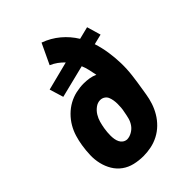

<svg xmlns="http://www.w3.org/2000/svg" viewBox="-218 -831 936 936"><g transform="rotate(-45 250.0 -363.5)"><path d="M207 8Q175 8 145.5 1Q116 -6 92.5 -23Q69 -40 54 -65Q39 -90 32 -119.5Q25 -149 26 -180Q27 -211 32 -242Q36 -268 44 -294.5Q52 -321 66 -345Q80 -369 100.5 -389.5Q121 -410 145.5 -423.5Q170 -437 197 -443Q224 -449 250 -449Q269 -449 288 -446Q307 -443 324 -435Q320 -456 315.5 -476Q311 -496 303 -515L134 -473L112 -545L261 -583Q248 -597 231.5 -609Q215 -621 196 -629L246 -735Q293 -718 330 -687Q367 -656 392 -615L456 -631L477 -559L424 -546Q436 -509 442 -469.5Q448 -430 449 -390Q450 -350 445 -309Q440 -268 433 -227L428 -196Q424 -170 415.5 -144Q407 -118 392.5 -93.5Q378 -69 357.5 -49Q337 -29 312 -16Q287 -3 260 2.5Q233 8 207 8ZM207 -106Q224 -106 241.5 -116Q259 -126 269.5 -141.5Q280 -157 284.5 -174.5Q289 -192 292 -210Q295 -223 296 -236Q297 -249 297 -261.5Q297 -274 295 -286.5Q293 -299 288.5 -310Q284 -321 273.5 -328Q263 -335 250 -335Q232 -335 216 -323Q200 -311 190 -294.5Q180 -278 175 -260Q170 -242 167 -224Q165 -212 164 -200Q163 -188 163 -176Q163 -164 165 -152Q167 -140 172 -130Q177 -120 186 -113.5Q195 -107 207 -106Z"/></g></svg>

Font: Iosevka SS18 Heavy
Style: Italic
Weight: 900
Italic angle: -9°
Monospace: yes
Designer: Belleve Invis
Foundry: Belleve Invis
Version: Version 25.1.1; ttfautohint (v1.8.4)